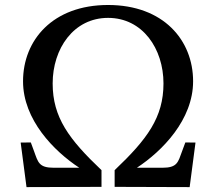

<svg xmlns="http://www.w3.org/2000/svg" viewBox="-20 -765 884 785"><path d="M88.4 0 395 -1V-69.3C261.7 -195.8 195.3 -285.2 195.3 -423.8C195.3 -565.9 280.8 -691.9 421.9 -691.9C563 -691.9 648.4 -565.9 648.4 -423.8C648.4 -285.2 582 -195.8 448.7 -69.3V-1L755.4 0L779.3 -182.1L737.8 -182.6L724.6 -147C708 -101.6 705.1 -79.1 643.6 -79.1H539.6C643.1 -147 769.5 -275.4 769.5 -432.6C769.5 -601.1 647.9 -744.6 421.9 -744.6C195.8 -744.6 74.2 -601.1 74.2 -432.6C74.2 -275.4 200.7 -147 304.2 -79.1H200.2C138.7 -79.1 135.7 -101.6 119.1 -147L106 -182.6L64.5 -182.1Z"/></svg>

Font: Arbutus Slab
Style: Regular
Weight: 400
Designer: Karolina Lach
Foundry: Karolina Lach
Version: Version 1.001